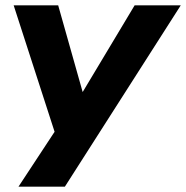

<svg xmlns="http://www.w3.org/2000/svg" viewBox="-20 -516 694 716"><path d="M49 180 197 -45 198 20 31 -496H197L295 -149H274L482 -496H654L222 180Z"/></svg>

Font: Nunito Sans 10pt SemiExpanded ExtraBold
Style: Italic
Weight: 800
Width: 6
Italic angle: -9°
Designer: Vernon Adams
Foundry: Vernon Adams
Version: Version 3.101;gftools[0.9.27]